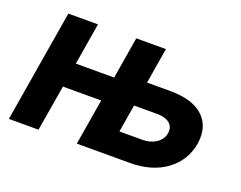

<svg xmlns="http://www.w3.org/2000/svg" viewBox="-91 -712 1102 878"><g transform="rotate(20 460.0 -272.5)"><path d="M106.9 -545.5H251.1L217.3 -342.3H403.8L437.5 -545.5H581.7L552.9 -372.2H666.5Q774.9 -372.2 827.1 -323.2Q879.3 -274.1 865.8 -188.2Q851.2 -103.3 782 -51.8Q712 0 604.4 0H346.6L383.9 -223.4H197.8L160.2 0H16ZM623.9 -119Q639.9 -119 656.2 -123Q672.6 -127.1 686.3 -135.7Q699.9 -144.2 709.7 -157Q719.5 -169.7 722.3 -187.1Q725.1 -203.1 720.7 -215.4Q716.3 -227.6 706.1 -236Q696 -244.3 680.9 -248.8Q665.8 -253.2 647 -253.2H533L510.7 -119Z"/></g></svg>

Font: Inter P
Style: Bold Italic
Weight: 700
Italic angle: 9.39999°
Designer: Rasmus Andersson
Foundry: rsms
Version: Version 3.018;git-588b23468